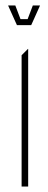

<svg xmlns="http://www.w3.org/2000/svg" viewBox="-20 -682 176 702"><path d="M42 -590 32 -612H104L94 -590ZM59 0V-480L82 -503H83V0ZM32 -612 10 -661V-662H36L55 -612ZM81 -612 100 -662H126V-661L104 -612Z"/></svg>

Font: Foldit Thin
Style: Regular
Weight: 100
Designer: Sophia Tai
Foundry: Sophia Tai
Version: Version 1.003